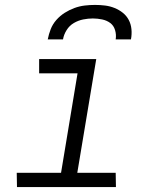

<svg xmlns="http://www.w3.org/2000/svg" viewBox="-20 -760 640 780"><path d="M451 0H49L48 -58H228L295 -462H139V-520H371L294 -58H450ZM174 -600Q178 -621 186 -641.5Q194 -662 209 -679Q224 -696 243 -708Q262 -720 282.5 -727.5Q303 -735 324 -737.5Q345 -740 366 -740Q387 -740 407 -737.5Q427 -735 445.5 -727.5Q464 -720 479 -708Q494 -696 503 -679Q512 -662 514 -641.5Q516 -621 512 -600H450Q453 -619 447.5 -637.5Q442 -656 428 -666.5Q414 -677 395 -681Q376 -685 357 -685Q338 -685 318 -681Q298 -677 280 -666.5Q262 -656 250.5 -637.5Q239 -619 236 -600Z"/></svg>

Font: Iosevka Light Extended Oblique
Style: Regular
Weight: 300
Width: 7
Italic angle: -9°
Monospace: yes
Designer: Belleve Invis
Foundry: Belleve Invis
Version: Version 32.5.0; ttfautohint (v1.8.4)